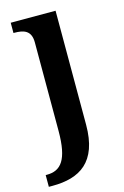

<svg xmlns="http://www.w3.org/2000/svg" viewBox="-126 -591 573 885"><g transform="rotate(-15 160.5 -148.0)"><path d="M-7 240H11C140 240 233 187 233 8V-536H19V-487H23C66 -487 103 -478 103 -420V3C103 141 66 184 -1 184H-7Z"/></g></svg>

Font: Noto Serif SemiBold
Style: Regular
Weight: 600
Designer: Monotype Design Team
Foundry: Monotype Imaging Inc.
Version: Version 2.013